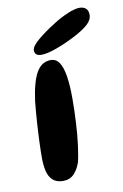

<svg xmlns="http://www.w3.org/2000/svg" viewBox="-76 -655 464 723"><g transform="rotate(-10 156.5 -293.0)"><path d="M107 22.5Q81.5 22.5 67.2 9.2Q53 -4 47.8 -26.2Q42.5 -48.5 42.5 -76Q42.5 -89 42.8 -104.5Q43 -120 43.8 -137.8Q44.5 -155.5 45.5 -174.5Q46.5 -193.5 47.8 -213.2Q49 -233 50.8 -253Q52.5 -273 54.5 -292.5Q64.5 -366 84.5 -400Q104.5 -434 139 -434Q159.5 -434 171.5 -415.8Q183.5 -397.5 189 -362.5Q194.5 -327.5 194.5 -276.5Q194.5 -253.5 193.8 -230.2Q193 -207 191.8 -184.5Q190.5 -162 188.8 -141Q187 -120 184.5 -101Q182 -82 179.2 -65.5Q176.5 -49 173 -36Q164 -10 148 6.2Q132 22.5 107 22.5ZM108 -459.5Q97 -459.5 90 -464.5Q83 -469.5 83 -481Q83 -496 110.5 -519.2Q138 -542.5 179.5 -568.5Q206.5 -585.5 234.2 -597.2Q262 -609 279.5 -609Q295 -609 304 -601Q313 -593 313 -576.5Q313 -557 294.2 -540.2Q275.5 -523.5 242 -506Q206.5 -487.5 169 -473.5Q131.5 -459.5 108 -459.5Z"/></g></svg>

Font: Gluten
Style: Regular
Weight: 400
Designer: Tyler Finck
Foundry: Etcetera Type Company
Version: Version 1.300